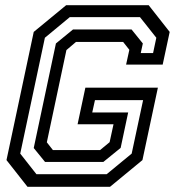

<svg xmlns="http://www.w3.org/2000/svg" viewBox="-20 -720 679 740"><path d="M86 0 5 -103 110 -597 235 -700H553L634 -597L607 -471H466L478.5 -528L454.5 -558.5H273L236 -527L160.5 -171.5L184 -141.5H365.5L402.5 -172L417.5 -241H279L309 -382H588.5L529 -103L404 0ZM120.5 -48.5H391L487.5 -128L531.5 -334H346L335.5 -286.5H474L445 -150L378.5 -96H153.5L110 -149.5L195.5 -552.5L261.5 -606.5H487L530.5 -552.5L522.5 -515.5H570L582.5 -574.5L519.5 -654H249L153 -574.5L58 -128Z"/></svg>

Font: Tourney Thin Medium
Style: Italic
Weight: 500
Italic angle: -12°
Version: Version 1.015